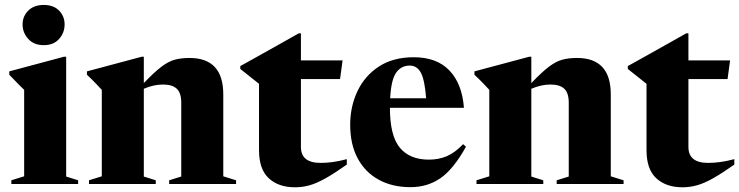

<svg xmlns="http://www.w3.org/2000/svg" viewBox="-20 -762 3060 795"><path d="M161 -575Q120.5 -575 97 -600.8Q73.5 -626.5 73.5 -661Q73.5 -694.5 97 -718Q120.5 -741.5 161 -741.5Q202 -741.5 224.8 -718Q247.5 -694.5 247.5 -661Q247.5 -626.5 224.8 -600.8Q202 -575 161 -575ZM254 -527V-31L303.5 -15.5V0H27V-15.5L80 -32V-390Q71.5 -398.5 56.2 -413.5Q41 -428.5 18.5 -452.5V-466.5L244.5 -527Z M680.5 -15.5 730.5 -31V-336.5Q730.5 -377 712 -394.5Q693.5 -412 655 -412Q635 -412 615.2 -407.5Q595.5 -403 575.5 -394.5V-31L625 -15.5V0H348.5V-15.5L401.5 -32V-390Q393 -399 377.5 -415.5Q362 -432 340 -452.5V-466.5L566.5 -527H575.5V-418Q619.5 -464 648.8 -486Q678 -508 704.2 -515Q730.5 -522 764.5 -522Q904.5 -522 904.5 -371.5V-32L957.5 -15.5V0H680.5Z M1226 -153.5Q1226 -87.5 1307.5 -87.5Q1330.5 -87.5 1356 -90.8Q1381.5 -94 1416 -103V-80.5Q1363.5 -43.5 1326.8 -23Q1290 -2.5 1260.8 5.5Q1231.5 13.5 1201.5 13.5Q1133.5 13.5 1093 -23.8Q1052.5 -61 1052.5 -140V-415L975 -476.5V-488.5Q982.5 -492.5 1008.5 -507Q1034.5 -521.5 1070.8 -541.8Q1107 -562 1145.8 -583.8Q1184.5 -605.5 1217 -624H1226V-512H1398.5L1388 -434.5H1226Z M1693.5 -525Q1788.5 -525 1841 -470Q1893.5 -415 1901 -315.5H1594.5Q1594.5 -200 1635.5 -150.5Q1676.5 -101 1756 -101Q1796.5 -101 1830 -115.2Q1863.5 -129.5 1897.5 -165L1909.5 -154.5Q1857 -60.5 1803.2 -23.8Q1749.5 13 1679.5 13Q1605 13 1548.8 -17.5Q1492.5 -48 1461.2 -106Q1430 -164 1430 -245.5Q1430 -320.5 1460 -384.2Q1490 -448 1548.8 -486.5Q1607.5 -525 1693.5 -525ZM1676.5 -490.5Q1641 -490.5 1620.2 -461Q1599.5 -431.5 1595.5 -355H1744.5Q1738.5 -432 1722.5 -461.2Q1706.5 -490.5 1676.5 -490.5Z M2285 -15.5 2335 -31V-336.5Q2335 -377 2316.5 -394.5Q2298 -412 2259.5 -412Q2239.5 -412 2219.8 -407.5Q2200 -403 2180 -394.5V-31L2229.5 -15.5V0H1953V-15.5L2006 -32V-390Q1997.5 -399 1982 -415.5Q1966.5 -432 1944.5 -452.5V-466.5L2171 -527H2180V-418Q2224 -464 2253.2 -486Q2282.5 -508 2308.8 -515Q2335 -522 2369 -522Q2509 -522 2509 -371.5V-32L2562 -15.5V0H2285Z M2830.5 -153.5Q2830.5 -87.5 2912 -87.5Q2935 -87.5 2960.5 -90.8Q2986 -94 3020.5 -103V-80.5Q2968 -43.5 2931.2 -23Q2894.5 -2.5 2865.2 5.5Q2836 13.5 2806 13.5Q2738 13.5 2697.5 -23.8Q2657 -61 2657 -140V-415L2579.5 -476.5V-488.5Q2587 -492.5 2613 -507Q2639 -521.5 2675.2 -541.8Q2711.5 -562 2750.2 -583.8Q2789 -605.5 2821.5 -624H2830.5V-512H3003L2992.5 -434.5H2830.5Z"/></svg>

Font: Newsreader 72pt
Style: Bold
Weight: 700
Designer: Hugues Gentile
Foundry: Production Type
Version: Version 1.003; ttfautohint (v1.8.3)